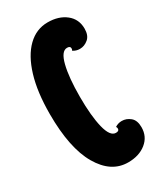

<svg xmlns="http://www.w3.org/2000/svg" viewBox="-205 -849 833 980"><g transform="rotate(-30 211.0 -358.5)"><path d="M397 -68Q397 -13 355.5 20.5Q314 54 249 54Q149 54 87 -52.5Q25 -159 25 -359Q25 -489 53 -581Q81 -673 131.5 -722Q182 -771 249 -771Q314 -771 355.5 -738Q397 -705 397 -649Q397 -609 374.5 -590Q352 -571 325 -571Q303 -571 285 -583Q289 -588 289 -595Q289 -609 270 -609Q236 -609 219 -540.5Q202 -472 202 -359Q202 -246 219 -177Q236 -108 270 -108Q289 -108 289 -122Q289 -129 285 -134Q303 -146 325 -146Q352 -146 374.5 -127.5Q397 -109 397 -68Z"/></g></svg>

Font: Exile
Style: Regular
Weight: 400
Designer: Bartłomiej Rózga @rozgatype
Version: Version 1.000; ttfautohint (v1.8.4.7-5d5b)